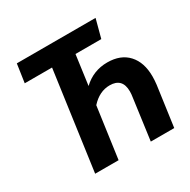

<svg xmlns="http://www.w3.org/2000/svg" viewBox="-156 -839 976 986"><g transform="rotate(-30 332.0 -346.0)"><path d="M638 -286Q638 -264 635 -238L602 0H463L496 -243Q499 -261 499 -277Q499 -356 424 -356Q363 -356 314 -302L272 0H133L214 -583H52L68 -692H535L506 -583H353L329 -407Q389 -464 472 -464Q551 -464 594.5 -416.5Q638 -369 638 -286Z"/></g></svg>

Font: Fira Sans Condensed SemiBold
Style: Italic
Weight: 600
Width: 3
Italic angle: -8°
Designer: bBox Type GmbH & Carrois Corporate GbR & Edenspiekermann AG
Foundry: bBox Type GmbH & Carrois Corporate GbR & Edenspiekermann AG
Version: Version 4.301